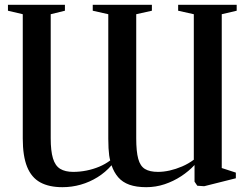

<svg xmlns="http://www.w3.org/2000/svg" viewBox="-20 -763 1026 797"><path d="M962.5 -743V-718.5L900.5 -704V-65.5L959 -46.5V-23L827.5 10L799 8L787.5 -9V-78Q764 -52.5 732 -31.5Q700 -10.5 663.2 1.8Q626.5 14 587 14Q546 14 517.2 3.8Q488.5 -6.5 470.8 -27Q453 -47.5 443 -77Q418 -48 385 -27.5Q352 -7 315 3.5Q278 14 239 14Q183.5 14 147 -6Q110.5 -26 92.5 -70.5Q74.5 -115 74.5 -188V-704L13 -718.5V-743H249.5V-718.5L190.5 -704V-189.5Q190.5 -136.5 199.8 -105.8Q209 -75 229.8 -62.2Q250.5 -49.5 284 -49.5Q311.5 -49.5 339 -55Q366.5 -60.5 391.8 -71Q417 -81.5 437.5 -97Q435 -106 433.2 -118.2Q431.5 -130.5 430.5 -147.8Q429.5 -165 429.5 -187V-704L365 -718.5V-743H610.5V-718.5L545.5 -704V-189Q545.5 -134 553.8 -103.8Q562 -73.5 581.8 -61.5Q601.5 -49.5 636 -49.5Q659 -49.5 684.5 -55.2Q710 -61 735.8 -72Q761.5 -83 784.5 -100V-704L719.5 -718.5V-743Z"/></svg>

Font: Merriweather 120pt Medium
Style: Regular
Weight: 500
Version: Version 2.100